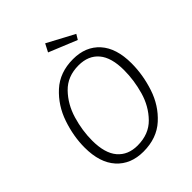

<svg xmlns="http://www.w3.org/2000/svg" viewBox="-244 -1025 1177 1177"><g transform="rotate(-45 344.0 -437.0)"><path d="M640 -424Q640 -324 607 -224Q574 -124 499.5 -56.5Q425 11 309 11Q199 11 135 -60Q71 -131 71 -262Q71 -359 105 -459Q139 -559 214 -627.5Q289 -696 404 -696Q514 -696 577 -625.5Q640 -555 640 -424ZM134 -260Q134 -150 180.5 -95.5Q227 -41 310 -41Q408 -41 468 -102.5Q528 -164 553 -252Q578 -340 578 -427Q578 -536 532 -590.5Q486 -645 401 -645Q305 -645 245.5 -583.5Q186 -522 160 -434Q134 -346 134 -260ZM528 -791 508 -758 325 -833 352 -885Z"/></g></svg>

Font: Fira Sans Light
Style: Italic
Weight: 300
Italic angle: -8°
Designer: bBox Type GmbH & Carrois Corporate GbR & Edenspiekermann AG
Foundry: bBox Type GmbH & Carrois Corporate GbR & Edenspiekermann AG
Version: Version 4.301